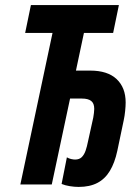

<svg xmlns="http://www.w3.org/2000/svg" viewBox="-20 -734 559 764"><path d="M293 9.8Q276.4 9.8 257.8 6.8Q239.3 3.9 225.1 -2L246.1 -107.9Q254.4 -103 263.4 -101.1Q272.5 -99.1 278.8 -99.1Q295.4 -99.1 305.2 -108.6Q314.9 -118.2 320.6 -134.5Q326.2 -150.9 330.1 -170.9L351.1 -266.1Q352.5 -274.4 353.8 -284.4Q355 -294.4 355 -300.8Q355 -322.8 342.8 -332.3Q330.6 -341.8 306.2 -341.8H258.8L186 0H61L189 -603H80.1L103 -713.9H453.1L430.2 -603H314L282.2 -453.1H338.9Q408.2 -453.1 444.1 -419.2Q480 -385.3 480 -326.2Q480 -312 478 -292.5Q476.1 -272.9 472.2 -254.9L446.8 -133.8Q436.5 -85.9 417.2 -54Q397.9 -22 367.4 -6.1Q336.9 9.8 293 9.8Z"/></svg>

Font: Open Sans Condensed
Style: Italic
Weight: 400
Width: 3
Italic angle: -12°
Designer: Monotype Design Team
Foundry: Monotype Imaging Inc.
Version: Version 3.000